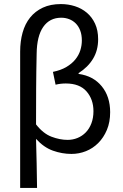

<svg xmlns="http://www.w3.org/2000/svg" viewBox="-20 -744 605 943"><path d="M79 179V-491Q79 -541 91 -584Q103 -627 128 -658Q153 -689 190.5 -706.5Q228 -724 279 -724Q315 -724 348 -713.5Q381 -703 406.5 -681.5Q432 -660 447 -627.5Q462 -595 462 -551Q462 -497 437 -455.5Q412 -414 366 -385V-381Q438 -371 479.5 -320.5Q521 -270 521 -193Q521 -144 505 -106Q489 -68 462.5 -41.5Q436 -15 402 -1.5Q368 12 331 12Q285 12 240 -4Q195 -20 157 -62Q159 0 160 58.5Q161 117 162 179ZM312 -57Q338 -57 361 -66.5Q384 -76 401.5 -94Q419 -112 429 -138.5Q439 -165 439 -198Q439 -256 405 -295Q371 -334 303 -334Q277 -334 253 -328L240 -391Q279 -399 306 -415Q333 -431 350 -452Q367 -473 374.5 -497Q382 -521 382 -545Q382 -573 374 -594Q366 -615 352 -629Q338 -643 319.5 -650Q301 -657 281 -657Q224 -657 192.5 -612Q161 -567 160 -480Q158 -392 157.5 -306.5Q157 -221 157 -133Q192 -88 233 -72.5Q274 -57 312 -57Z"/></svg>

Font: CV Source Sans
Style: Regular
Weight: 400
Designer: Paul D. Hunt
Foundry: Adobe Systems Incorporated
Version: Version 3.001